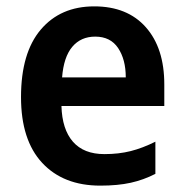

<svg xmlns="http://www.w3.org/2000/svg" viewBox="-20 -573 578 603"><path d="M276 -553Q380 -553 438 -487.5Q496 -422 496 -308V-240H173Q175 -167 209 -128Q243 -89 308 -89Q353 -89 390.5 -98.5Q428 -108 468 -128V-27Q431 -8 390.5 1Q350 10 295 10Q179 10 112.5 -61.5Q46 -133 46 -268Q46 -407 108 -480Q170 -553 276 -553ZM279 -458Q234 -458 207 -426Q180 -394 175 -330H375Q375 -386 351 -422Q327 -458 279 -458Z"/></svg>

Font: Noto Sans Bengali SemiCondensed SemiBold
Style: Regular
Weight: 600
Width: 4
Designer: Joana Ranito - Universal Thirst; Jelle Bosma - Monotype Design Team
Foundry: Universal Thirst ehf.
Version: Version 3.000; ttfautohint (v1.8.4.7-5d5b)